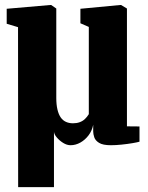

<svg xmlns="http://www.w3.org/2000/svg" viewBox="-20 -586 608 788"><path d="M54.5 182 54 -474.5 7.5 -488.5V-550L186.5 -565.5H190L211 -551V-184Q211 -156.5 215.8 -136.5Q220.5 -116.5 229.2 -104Q238 -91.5 250.8 -85.8Q263.5 -80 279.5 -80Q295 -80 307.2 -84.5Q319.5 -89 328.5 -97.5Q337.5 -106 344.5 -117.5V-475.5L310 -490.5V-550L473.5 -565.5H477L501 -551V-67.5L552.5 -67V-4.5Q544.5 -2 524 1.5Q503.5 5 479.2 7.5Q455 10 435 10Q402 10 386.5 0.2Q371 -9.5 366.8 -22.8Q362.5 -36 362.5 -46.5V-74Q358 -50 343.8 -31Q329.5 -12 310 -1Q290.5 10 269.5 10Q254.5 10 239.2 0.5Q224 -9 213 -22Q202 -35 201.5 -46V182Z"/></svg>

Font: Merriweather 24pt SemiCondensed Black
Style: Regular
Weight: 900
Width: 4
Designer: Eben Sorkin
Foundry: Eben Sorkin
Version: Version 2.100